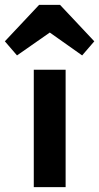

<svg xmlns="http://www.w3.org/2000/svg" viewBox="-81 -770 408 790"><path d="M58 0V-483H189V0ZM-11 -542 -61 -600 80 -750H166L307 -600L257 -542L76 -670L171 -669Z"/></svg>

Font: Outfit Thin SemiBold
Style: Regular
Weight: 600
Version: Version 1.100;gftools[0.9.27]